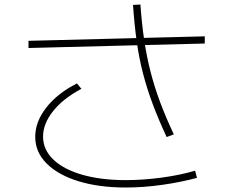

<svg xmlns="http://www.w3.org/2000/svg" viewBox="-20 -811 1040 856"><path d="M541 25Q421 25 330 -3Q239 -31 188 -82Q137 -133 137 -201Q137 -268 186.5 -331.5Q236 -395 323 -439L343 -415Q263 -373 217.5 -316.5Q172 -260 172 -202Q172 -144 217.5 -100Q263 -56 346.5 -32Q430 -8 541 -8Q617 -8 699.5 -19Q782 -30 850 -50L858 -18Q788 1 704 13Q620 25 541 25ZM107 -597V-629L893 -649V-617ZM723 -200Q688 -275 662 -344Q636 -413 618 -482Q600 -551 589.5 -626.5Q579 -702 573 -789L606 -791Q612 -706 623 -632Q634 -558 651.5 -490Q669 -422 694.5 -354Q720 -286 755 -212Z"/></svg>

Font: M PLUS 1 ExtraLight
Style: Regular
Weight: 250
Version: Version 1.001